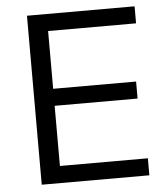

<svg xmlns="http://www.w3.org/2000/svg" viewBox="-51 -751 699 798"><g transform="rotate(-5 298.0 -352.5)"><path d="M91 0V-705H540V-634H173V-393H519V-322H173V-71H540V0Z"/></g></svg>

Font: Nunito Sans 12pt ExtraLight 11pt
Style: Regular
Weight: 400
Version: Version 3.101;gftools[0.9.27]